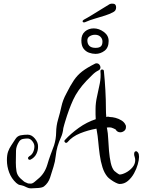

<svg xmlns="http://www.w3.org/2000/svg" viewBox="-20 -1011 784 1055"><path d="M150 24Q138 24 129.5 19.5Q121 15 111 11Q99 7 89.5 5.5Q80 4 69 -6Q43 -30 30.5 -63Q18 -96 18 -131Q18 -160 24.5 -178Q31 -196 41.5 -211.5Q52 -227 64 -246Q75 -264 93.5 -267.5Q112 -271 132 -271Q154 -271 171.5 -250Q189 -229 189 -208Q190 -186 180 -165.5Q170 -145 148 -134Q147 -133 144 -133Q134 -133 134 -143Q134 -148 140 -151V-152Q154 -159 161.5 -174Q169 -189 169 -207Q169 -221 157.5 -235.5Q146 -250 132 -250Q119 -250 106 -247.5Q93 -245 85 -233Q69 -208 68 -184.5Q67 -161 67 -117Q67 -93 70.5 -70.5Q74 -48 92 -31Q103 -22 107.5 -17.5Q112 -13 117 -10.5Q122 -8 134 -3Q139 -2 149 -2Q159 -2 171 -12.5Q183 -23 188 -27Q225 -56 240 -106Q248 -134 258 -161Q268 -188 277 -212Q288 -247 288.5 -283.5Q289 -320 299 -354Q310 -391 317.5 -426Q325 -461 344 -496Q367 -542 386 -570Q405 -598 431.5 -618.5Q458 -639 502 -661Q505 -663 511 -663Q520 -663 526 -656Q532 -649 532 -641Q532 -630 521 -624Q504 -616 488 -600Q472 -584 455 -567Q406 -515 382 -462.5Q358 -410 338 -343Q336 -335 333 -326Q330 -317 328 -307Q325 -278 315 -256.5Q305 -235 296 -206Q289 -182 286 -152.5Q283 -123 274 -95Q265 -64 255 -34.5Q245 -5 222 13Q214 20 189.5 22Q165 24 150 24ZM637 0Q630 0 616 -7Q602 -14 589 -23.5Q576 -33 571 -39Q553 -60 543 -92Q533 -124 528 -160.5Q523 -197 520 -231.5Q517 -266 512 -292L510 -304Q464 -296 420.5 -278.5Q377 -261 351 -230Q348 -226 343 -226Q338 -226 335 -231.5Q332 -237 337 -242Q369 -277 413 -308.5Q457 -340 506 -356Q505 -369 505 -382.5Q505 -396 505 -412Q505 -445 513 -480Q521 -515 528 -550.5Q535 -586 532 -619V-620Q532 -629 541 -629Q551 -629 551 -619Q556 -570 559 -516Q562 -462 562 -412Q562 -400 562.5 -389.5Q563 -379 564 -368Q567 -369 569.5 -369.5Q572 -370 574 -370Q578 -370 584 -368Q597 -368 614.5 -363.5Q632 -359 648 -349Q664 -339 670 -324Q672 -321 672 -318Q672 -315 672 -312Q672 -299 662 -291.5Q652 -284 641 -284Q624 -284 615 -300Q615 -300 603.5 -305.5Q592 -311 584 -311Q580 -311 575.5 -311Q571 -311 567 -310L569 -300Q573 -281 574.5 -249Q576 -217 579 -181.5Q582 -146 588.5 -116.5Q595 -87 608 -72Q612 -68 622.5 -60.5Q633 -53 637 -52Q651 -52 671.5 -62.5Q692 -73 707.5 -91Q723 -109 723 -131Q723 -140 720 -149Q717 -157 717 -164Q717 -180 728 -180Q733 -180 738.5 -172.5Q744 -165 744 -149Q744 -133 737 -108Q730 -83 716.5 -58.5Q703 -34 683 -17Q663 0 637 0ZM505 -715Q487 -715 469 -721.5Q451 -728 439 -744Q427 -760 427 -789Q427 -821 447 -838Q467 -855 495 -855Q524 -855 550.5 -835.5Q577 -816 577 -786Q577 -749 554.5 -732Q532 -715 505 -715ZM505 -748Q525 -748 534 -756Q543 -764 543 -783Q543 -798 532 -809Q521 -820 502 -820Q486 -820 473 -812Q460 -804 460 -789Q460 -770 471 -759Q482 -748 505 -748ZM442 -888Q434 -888 434 -894Q434 -899 441 -903Q460 -913 486 -929Q512 -945 538 -961Q564 -977 582 -988Q586 -990 589.5 -990.5Q593 -991 596 -991Q604 -991 606 -990Q618 -987 618 -970Q618 -963 615 -956.5Q612 -950 605 -946Q587 -935 558.5 -926Q530 -917 501 -908.5Q472 -900 452 -891Q446 -888 442 -888Z"/></svg>

Font: Ruge Boogie
Style: Regular
Weight: 400
Designer: Robert E. Leuschke
Foundry: Robert E. Leuschke
Version: Version 1.010; ttfautohint (v1.8.3)